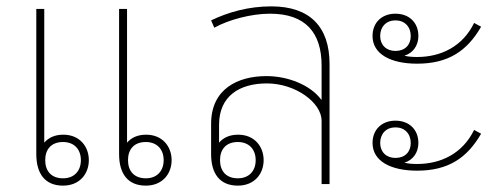

<svg xmlns="http://www.w3.org/2000/svg" viewBox="-20 -578 1574 603"><path d="M178 5C230 5 259 -32 259 -75C259 -118 230 -155 179 -155C151 -155 132 -145 119 -130V-550H94V-94C94 -33 121 5 178 5ZM438 5C490 5 519 -32 519 -75C519 -118 490 -155 439 -155C411 -155 392 -145 379 -130V-550H354V-94C354 -33 381 5 438 5ZM178 -18C141 -18 122 -41 122 -75C122 -109 141 -132 178 -132C213 -132 234 -109 234 -75C234 -41 213 -18 178 -18ZM438 -18C401 -18 382 -41 382 -75C382 -109 401 -132 438 -132C473 -132 494 -109 494 -75C494 -41 473 -18 438 -18Z M727 5C779 5 808 -32 808 -75C808 -118 779 -155 728 -155C700 -155 681 -145 668 -130V-186C668 -277 733 -316 818 -316C909 -316 990 -255 990 -199V0H1015V-377C1015 -493 954 -558 832 -558C761 -558 697 -540 643 -514L653 -491C698 -516 769 -535 828 -535C940 -535 990 -475 990 -372V-265H989C954 -312 883 -339 817 -339C727 -339 643 -299 643 -189V-94C643 -33 670 5 727 5ZM727 -18C690 -18 671 -41 671 -75C671 -109 690 -132 727 -132C762 -132 783 -109 783 -75C783 -41 762 -18 727 -18Z M1290 -378C1388 -378 1447 -418 1491 -494L1469 -506C1433 -432 1365 -399 1290 -399C1276 -399 1262 -400 1250 -403C1279 -412 1294 -437 1294 -465C1294 -507 1265 -535 1222 -535C1179 -535 1150 -507 1150 -465C1150 -408 1207 -378 1290 -378ZM1222 -418C1193 -418 1174 -437 1174 -465C1174 -494 1193 -514 1222 -514C1251 -514 1270 -494 1270 -465C1270 -437 1252 -418 1222 -418ZM1290 -42C1388 -42 1447 -82 1491 -158L1469 -170C1433 -96 1365 -63 1290 -63C1276 -63 1262 -64 1250 -67C1279 -76 1294 -101 1294 -129C1294 -171 1265 -199 1222 -199C1179 -199 1150 -171 1150 -129C1150 -72 1207 -42 1290 -42ZM1222 -82C1193 -82 1174 -101 1174 -129C1174 -158 1193 -178 1222 -178C1251 -178 1270 -158 1270 -129C1270 -101 1252 -82 1222 -82Z"/></svg>

Font: Noto Sans Thai Looped Thin
Style: Regular
Weight: 100
Designer: Sasikarn Vongin, Ben Mitchell
Foundry: The Fontpad Ltd
Version: Version 1.001